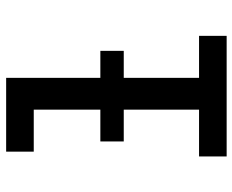

<svg xmlns="http://www.w3.org/2000/svg" viewBox="-88 -688 775 640"><g transform="rotate(-90 300.0 -367.5)"><path d="M99 0V-92H255V-643H115V-735H361V-92H501V0ZM149 -343V-421H451V-343Z"/></g></svg>

Font: Iosevka Slab Semibold Extended
Style: Regular
Weight: 600
Width: 7
Monospace: yes
Designer: Belleve Invis
Foundry: Belleve Invis
Version: Version 11.1.0; ttfautohint (v1.8.3)